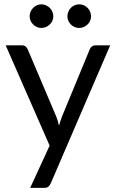

<svg xmlns="http://www.w3.org/2000/svg" viewBox="-20 -722 552 913"><path d="M221.5 149.5Q217 159.5 210.2 165.5Q203.5 171.5 189.5 171.5H123.5L216 -29.5L7 -506.5H84Q95.5 -506.5 102 -500.8Q108.5 -495 111.5 -488L247 -169Q251.5 -158 254.8 -147Q258 -136 260.5 -124.5Q264 -136 267.5 -147Q271 -158 275.5 -169.5L407 -488Q410 -496 417.2 -501.2Q424.5 -506.5 433 -506.5H504ZM176.5 -589Q165.5 -589 155.5 -593.5Q145.5 -598 137.8 -605.5Q130 -613 125.5 -623Q121 -633 121 -644.5Q121 -656 125.5 -666.5Q130 -677 137.8 -684.8Q145.5 -692.5 155.5 -697Q165.5 -701.5 176.5 -701.5Q188 -701.5 198.2 -697Q208.5 -692.5 216.5 -684.8Q224.5 -677 229 -666.5Q233.5 -656 233.5 -644.5Q233.5 -633 229 -623Q224.5 -613 216.5 -605.5Q208.5 -598 198.2 -593.5Q188 -589 176.5 -589ZM356.5 -589Q345 -589 334.8 -593.5Q324.5 -598 317 -605.5Q309.5 -613 305 -623Q300.5 -633 300.5 -644.5Q300.5 -656 305 -666.5Q309.5 -677 317 -684.8Q324.5 -692.5 334.8 -697Q345 -701.5 356.5 -701.5Q368 -701.5 378.2 -697Q388.5 -692.5 396.2 -684.8Q404 -677 408.5 -666.5Q413 -656 413 -644.5Q413 -633 408.5 -623Q404 -613 396.2 -605.5Q388.5 -598 378.2 -593.5Q368 -589 356.5 -589Z"/></svg>

Font: LatoCHI
Style: Regular
Weight: 400
Designer: Lukasz Dziedzic
Foundry: tyPoland Lukasz Dziedzic
Version: Version 1.104